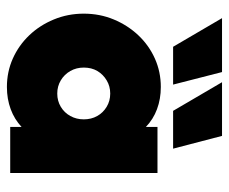

<svg xmlns="http://www.w3.org/2000/svg" viewBox="-74 -588 672 564"><g transform="rotate(90 262.0 -306.0)"><path d="M235.4 9.7Q191 9.7 152.1 -7.6Q113.2 -25 83.7 -55.9Q54.2 -86.8 37.2 -128.1Q20.1 -169.4 20.1 -216Q20.1 -263.2 37.2 -304.2Q54.2 -345.1 83.7 -376.4Q113.2 -407.6 152.1 -425Q191 -442.4 235.4 -442.4Q270.8 -442.4 300.7 -431.2Q330.6 -420.1 352.8 -398.6V-432.6H488.2V0H352.8V-33.3Q330.6 -12.5 300.7 -1.4Q270.8 9.7 235.4 9.7ZM254.9 -138.2Q276.4 -138.2 293.8 -148.6Q311.1 -159 320.8 -176.7Q330.6 -194.4 330.6 -216Q330.6 -238.2 320.8 -255.6Q311.1 -272.9 293.8 -283.3Q276.4 -293.8 254.9 -293.8Q233.3 -293.8 216 -283.3Q198.6 -272.9 188.5 -255.9Q178.5 -238.9 178.5 -216Q178.5 -194.4 188.5 -176.7Q198.6 -159 216 -148.6Q233.3 -138.2 254.9 -138.2ZM305.6 -478.5 221.5 -622.2H379.2L416.7 -478.5ZM117.4 -478.5 33.3 -622.2H191.7L228.5 -478.5Z"/></g></svg>

Font: Afacad Flux Black
Style: Regular
Weight: 900
Designer: Kristian Moeller
Foundry: Dicotype
Version: Version 1.100